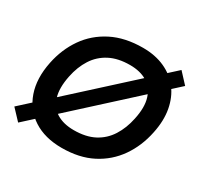

<svg xmlns="http://www.w3.org/2000/svg" viewBox="-153 -892 1119 1085"><g transform="rotate(30 406.5 -350.0)"><path d="M86 9 22 -59 737 -710 800 -642ZM370 10Q260 10 185 -38.5Q110 -87 80 -173.5Q50 -260 73 -373Q93 -471 146 -547Q199 -623 284.5 -666.5Q370 -710 487 -710Q567 -710 629 -682Q691 -654 730 -603Q769 -552 782 -481.5Q795 -411 777 -326Q757 -228 704 -152Q651 -76 567.5 -33Q484 10 370 10ZM379 -111Q458 -111 512 -139.5Q566 -168 599 -220Q632 -272 646 -340Q664 -423 646.5 -478.5Q629 -534 584 -561.5Q539 -589 472 -589Q394 -589 339.5 -560.5Q285 -532 252 -480.5Q219 -429 205 -360Q188 -277 205 -221.5Q222 -166 267 -138.5Q312 -111 379 -111Z"/></g></svg>

Font: REM Medium Medium
Style: Italic
Weight: 500
Italic angle: -11°
Version: Version 1.005;gftools[0.9.28]